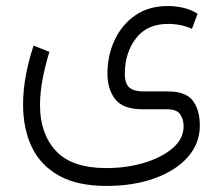

<svg xmlns="http://www.w3.org/2000/svg" viewBox="-20 -364 731 630"><path d="M329.1 246.1Q233.9 246.1 173.3 212.2Q112.8 178.2 84.2 118.2Q55.7 58.1 55.7 -21Q55.7 -67.9 64.9 -117.4Q74.2 -167 90.3 -214.4L142.1 -193.8Q128.9 -150.9 120.1 -106.2Q111.3 -61.5 111.3 -18.1Q111.3 74.2 163.3 130.9Q215.3 187.5 329.1 187.5Q395.5 187.5 453.1 170.2Q510.7 152.8 546.6 122.1Q582.5 91.3 582.5 50.3Q582.5 27.8 571.3 11.2Q560.1 -5.4 528.3 -5.4H449.2Q383.3 -5.4 357.9 -38.6Q332.5 -71.8 332.5 -122.6Q332.5 -181.6 356 -232.2Q379.4 -282.7 423.6 -313.5Q467.8 -344.2 530.8 -344.2Q555.7 -344.2 580.8 -338.6Q606 -333 628.4 -318.8L609.9 -269.5Q573.2 -285.6 531.2 -285.6Q462.4 -285.6 426 -238Q389.6 -190.4 389.6 -122.1Q389.6 -89.4 404.5 -76.7Q419.4 -64 450.2 -64H530.8Q590.3 -64 613 -33.2Q635.7 -2.4 635.7 48.3Q635.7 106.4 596.4 151.1Q557.1 195.8 487.8 220.9Q418.5 246.1 329.1 246.1Z"/></svg>

Font: Vazirmatn UI FD ExtraLight
Style: Regular
Weight: 200
Designer: Saber Rastikerdar
Foundry: Saber Rastikerdar
Version: Version 33.003